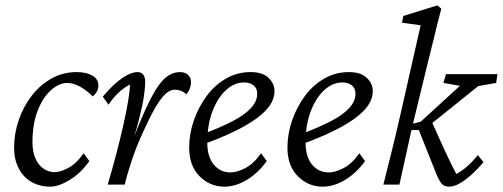

<svg xmlns="http://www.w3.org/2000/svg" viewBox="-20 -697 1898 725"><path d="M233.4 -383.8Q203.1 -383.8 172.4 -356.4Q141.6 -329.1 122.1 -278.8Q102.5 -228.5 102.5 -158.2Q103.5 -105.5 127.4 -76.2Q151.4 -46.9 187.5 -46.9Q206.1 -46.9 236.3 -62Q266.6 -77.1 295.9 -118.2L317.4 -88.9Q286.1 -43.9 244.1 -18.1Q202.1 7.8 169.9 7.8Q129.9 7.8 99.1 -9.8Q68.4 -27.3 50.8 -61Q33.2 -94.7 33.2 -139.6Q33.2 -192.4 50.8 -243.7Q68.4 -294.9 99.6 -335.4Q130.9 -376 174.3 -400.4Q217.8 -424.8 269.5 -424.8Q305.7 -424.8 328.6 -411.6Q351.6 -398.4 351.6 -374Q351.6 -362.3 346.2 -352.1Q340.8 -341.8 330.1 -333Q305.7 -357.4 280.8 -370.6Q255.9 -383.8 233.4 -383.8Z M640.6 -358.4Q619.1 -358.4 598.6 -335.9Q578.1 -313.5 559.1 -277.8Q540 -242.2 521.5 -201.2Q495.1 -144.5 476.6 -88.4Q458 -32.2 451.2 0H386.7Q403.3 -55.7 418.5 -113.3Q433.6 -170.9 445.3 -222.7Q457 -274.4 463.9 -315.4Q470.7 -356.4 470.7 -377.9Q448.2 -366.2 428.7 -348.1Q409.2 -330.1 389.6 -301.8L368.2 -332Q392.6 -361.3 416.5 -382.3Q440.4 -403.3 461.4 -414.1Q482.4 -424.8 499 -424.8Q513.7 -424.8 521 -415Q528.3 -405.3 528.3 -386.7Q528.3 -370.1 523.9 -336.9Q519.5 -303.7 504.4 -244.1Q489.3 -184.6 457 -88.9H452.1Q487.3 -186.5 515.1 -251.5Q543 -316.4 565.9 -354.5Q588.9 -392.6 611.3 -408.7Q633.8 -424.8 659.2 -424.8Q678.7 -424.8 689.9 -414.6Q701.2 -404.3 701.2 -386.7Q701.2 -376 697.3 -364.3Q693.4 -352.5 683.6 -340.8Q673.8 -350.6 662.1 -354.5Q650.4 -358.4 640.6 -358.4Z M827.1 7.8Q772.5 7.8 733.4 -31.7Q694.3 -71.3 694.3 -139.6Q694.3 -191.4 711.9 -242.2Q729.5 -293 760.3 -334.5Q791 -376 833.5 -400.4Q876 -424.8 925.8 -424.8Q971.7 -424.8 994.1 -402.8Q1016.6 -380.9 1016.6 -353.5Q1016.6 -325.2 999.5 -299.8Q982.4 -274.4 948.2 -249.5Q914.1 -224.6 864.7 -200.7Q815.4 -176.8 751 -153.3V-192.4Q814.5 -216.8 858.9 -239.7Q903.3 -262.7 927.2 -288.6Q951.2 -314.5 951.2 -342.8Q951.2 -364.3 937 -375Q922.9 -385.7 901.4 -385.7Q864.3 -385.7 832.5 -356Q800.8 -326.2 781.7 -275.4Q762.7 -224.6 762.7 -158.2Q762.7 -105.5 787.1 -75.7Q811.5 -45.9 850.6 -45.9Q874 -45.9 905.8 -62Q937.5 -78.1 965.8 -118.2L987.3 -88.9Q955.1 -43.9 912.6 -18.1Q870.1 7.8 827.1 7.8Z M1198.2 7.8Q1143.6 7.8 1104.5 -31.7Q1065.4 -71.3 1065.4 -139.6Q1065.4 -191.4 1083 -242.2Q1100.6 -293 1131.3 -334.5Q1162.1 -376 1204.6 -400.4Q1247.1 -424.8 1296.9 -424.8Q1342.8 -424.8 1365.2 -402.8Q1387.7 -380.9 1387.7 -353.5Q1387.7 -325.2 1370.6 -299.8Q1353.5 -274.4 1319.3 -249.5Q1285.2 -224.6 1235.8 -200.7Q1186.5 -176.8 1122.1 -153.3V-192.4Q1185.5 -216.8 1230 -239.7Q1274.4 -262.7 1298.3 -288.6Q1322.3 -314.5 1322.3 -342.8Q1322.3 -364.3 1308.1 -375Q1293.9 -385.7 1272.5 -385.7Q1235.4 -385.7 1203.6 -356Q1171.9 -326.2 1152.8 -275.4Q1133.8 -224.6 1133.8 -158.2Q1133.8 -105.5 1158.2 -75.7Q1182.6 -45.9 1221.7 -45.9Q1245.1 -45.9 1276.9 -62Q1308.6 -78.1 1336.9 -118.2L1358.4 -88.9Q1326.2 -43.9 1283.7 -18.1Q1241.2 7.8 1198.2 7.8Z M1427.7 0Q1444.3 -65.4 1460.4 -130.9Q1476.6 -196.3 1491.2 -260.7L1568.4 -601.6L1498 -611.3L1502.9 -636.7L1631.8 -676.8L1646.5 -664.1Q1639.6 -638.7 1632.3 -609.9Q1625 -581.1 1617.7 -549.8Q1610.4 -518.6 1600.6 -481.4L1545.9 -256.8Q1530.3 -192.4 1516.6 -128.4Q1502.9 -64.5 1488.3 0ZM1675.8 7.8Q1656.2 7.8 1646.5 -4.9Q1636.7 -17.6 1626 -43.9L1561.5 -206.1H1518.6L1525.4 -226.6L1568.4 -237.3L1716.8 -373L1654.3 -383.8L1664.1 -417H1858.4L1853.5 -383.8L1786.1 -372.1L1602.5 -224.6L1608.4 -242.2Q1637.7 -175.8 1663.6 -120.1Q1689.5 -64.5 1703.1 -40Q1724.6 -51.8 1744.6 -69.3Q1764.6 -86.9 1784.2 -111.3L1805.7 -85Q1781.2 -55.7 1757.8 -35.2Q1734.4 -14.6 1713.9 -3.4Q1693.4 7.8 1675.8 7.8Z"/></svg>

Font: Crimson Pro Light
Style: Italic
Weight: 300
Italic angle: -12°
Designer: Jacques Le Bailly
Foundry: Baron von Fonthausen
Version: Version 1.003